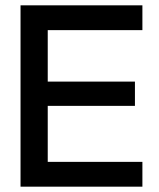

<svg xmlns="http://www.w3.org/2000/svg" viewBox="-20 -700 596 720"><path d="M57 0V-680H514V-587H159V-394H486V-303H159V-93H514V0Z"/></svg>

Font: TASA Orbiter Display Medium
Style: Regular
Weight: 500
Designer: Weizhong Zhang
Version: Version 1.000;Glyphs 3.1.2 (3151)